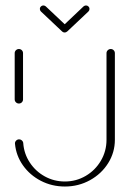

<svg xmlns="http://www.w3.org/2000/svg" viewBox="-20 -699 477 707"><path d="M49.6 -317.8Q43.3 -317.8 38.7 -322.2Q34.1 -326.7 34.1 -333V-503.3Q34.1 -509.6 38.7 -514.1Q43.3 -518.5 49.6 -518.5Q55.9 -518.5 60.4 -514.1Q64.8 -509.6 64.8 -503.3V-333Q64.8 -326.7 60.4 -322.2Q55.9 -317.8 49.6 -317.8ZM387.8 -518.5Q394.1 -518.5 398.5 -514.1Q403 -509.6 403 -503.3V-184.4Q403 -137.8 378.3 -98.3Q353.7 -58.9 311.5 -35.6Q269.3 -12.2 218.9 -12.2Q171.1 -12.2 130.6 -33.1Q90 -54.1 64.6 -90Q39.3 -125.9 35.2 -169.3Q34.4 -175.9 39.1 -180.9Q43.7 -185.9 50.4 -185.9Q56.3 -185.9 60.7 -181.9Q65.2 -177.8 65.6 -171.9Q68.5 -132.6 89.8 -100.4Q111.1 -68.1 145 -49.4Q178.9 -30.7 218.9 -30.7Q260.4 -30.7 295.6 -51.3Q330.7 -71.9 351.5 -107.2Q372.2 -142.6 372.2 -184.4V-503.3Q372.2 -509.6 376.9 -514.1Q381.5 -518.5 387.8 -518.5ZM126.7 -666.3Q126.7 -671.5 130.6 -675.2Q134.4 -678.9 139.6 -678.9Q144.4 -678.9 148.5 -675.6L227 -601.5Q231.1 -597.4 231.1 -591.9Q231.1 -586.7 227.2 -583Q223.3 -579.3 218.1 -579.3Q213 -579.3 209.3 -582.6L130.7 -656.7Q126.7 -660.7 126.7 -666.3ZM296.7 -678.9Q301.9 -678.9 305.7 -675.2Q309.6 -671.5 309.6 -666.3Q309.6 -660.7 305.6 -656.7L227.8 -583.3L210 -601.9L287.8 -675.6Q291.9 -678.9 296.7 -678.9Z"/></svg>

Font: 26F Galaxy Sans Ultra Light
Style: Regular
Weight: 200
Designer: C₂₉H₂₅N₃O₅
Version: Version 1.100